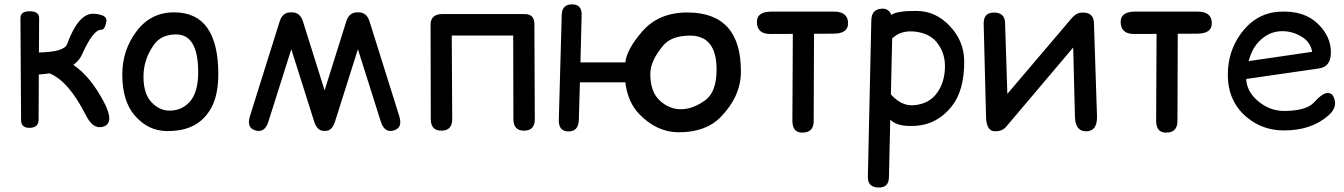

<svg xmlns="http://www.w3.org/2000/svg" viewBox="-20 -568 6069 867"><path d="M112.3 9.3Q153.8 9.3 154.3 -26.4Q154.8 -128.9 155.3 -231.4Q181.2 -233.4 203.1 -236.8Q289.6 -202.6 368.2 -46.9Q400.4 17.1 444.8 4.4Q500 -11.2 448.7 -108.4Q387.7 -223.6 311 -274.9Q337.4 -293.5 349.1 -319.3Q400.4 -434.6 437 -433.6Q453.6 -433.1 460.4 -471.2Q465.8 -501.5 404.8 -505.9Q335 -510.7 283.2 -369.1Q270 -333 155.8 -331.1L156.7 -486.3Q157.2 -517.1 113.8 -517.1Q72.3 -517.1 72.3 -486.3L75.2 -26.4Q75.2 9.3 112.3 9.3Z M772.5 -412.6Q875.5 -414.6 875 -240.7Q874.5 -148.9 835.9 -107.4Q799.3 -68.4 746.1 -68.4Q699.2 -68.4 663.1 -107.4Q627.9 -145.5 627.9 -222.2Q627.9 -301.8 676.8 -368.2Q708.5 -411.1 772.5 -412.6ZM768.6 -512.2Q662.1 -513.2 597.7 -428.2Q532.2 -342.3 532.2 -231Q532.2 -113.3 586.9 -48.3Q647.5 23.4 734.4 23.9Q854.5 24.9 913.1 -49.8Q965.3 -111.8 965.8 -231Q966.3 -510.7 768.6 -512.2Z M1295.4 -345.7 1398.9 -18.6Q1413.1 25.4 1445.8 22.9Q1478.5 25.9 1492.7 -18.6L1596.2 -345.7L1699.7 -18.6Q1716.3 34.2 1759.8 20.5Q1799.3 8.3 1782.7 -44.4L1648.4 -472.2Q1635.3 -513.7 1596.2 -512.2Q1557.1 -513.7 1543.9 -472.2L1445.8 -159.7L1347.7 -472.2Q1334.5 -513.7 1295.4 -512.2Q1256.3 -513.7 1243.2 -472.2L1108.9 -44.4Q1092.3 8.3 1131.8 20.5Q1175.3 34.2 1191.9 -18.6Z M1973.1 -504.4Q1924.3 -502.4 1924.3 -455.6L1925.3 -29.8Q1925.3 22 1973.1 22Q2022 22 2022 -29.8L2020 -407.7H2297.4Q2297.9 -218.8 2298.3 -29.8Q2298.3 22 2346.2 22Q2395 22 2395 -29.8L2393.1 -459.5Q2393.1 -506.3 2346.2 -504.4Q2344.7 -504.4 2343.3 -504.4Q2340.8 -504.4 2338.4 -504.4H1982.9Q1981.9 -504.4 1981 -504.4Q1977.1 -504.4 1973.1 -504.4Z M3086.9 -511.7Q2955.1 -512.7 2879.9 -425.8Q2810.5 -345.7 2803.7 -286.1H2601.1L2606.4 -500Q2607.9 -548.8 2562.5 -548.3Q2518.6 -547.9 2516.6 -502.9L2503.4 -27.8Q2501.5 24.4 2545.9 25.4Q2592.3 26.4 2593.8 -26.9L2598.6 -196.3H2803.7Q2814.5 -106.4 2867.2 -52.2Q2946.3 29.3 3045.4 29.3Q3167.5 29.3 3234.4 -39.6Q3325.2 -132.8 3325.7 -243.7Q3326.7 -509.8 3086.9 -511.7ZM3091.8 -407.2Q3215.8 -409.7 3215.8 -253.9Q3215.8 -152.8 3165 -115.7Q3108.4 -74.7 3055.2 -74.7Q3001.5 -74.7 2959.5 -113.8Q2916.5 -153.3 2916.5 -234.4Q2916.5 -293.5 2975.6 -363.3Q3011.7 -405.8 3091.8 -407.2Z M3463.9 -515.6Q3397.9 -515.6 3397.9 -469.2Q3397.9 -414.1 3459.5 -414.6L3560.1 -415Q3559.1 -218.8 3558.1 -22.5Q3558.1 29.8 3601.1 30.8Q3654.3 31.7 3654.3 -21.5Q3655.3 -218.3 3655.8 -415.5Q3700.2 -416 3745.1 -416Q3810.5 -416.5 3809.6 -464.4Q3808.6 -515.6 3745.1 -515.6Z M3948.7 278.8Q3993.2 278.8 3994.1 232.9L4000 -27.3Q4001 -26.9 4001.5 -26.4Q4034.2 6.3 4117.7 0Q4212.4 -6.8 4276.9 -86.9Q4334.5 -158.7 4334 -290Q4334 -380.9 4270.5 -448.7Q4206.5 -518.1 4119.6 -518.6Q4029.8 -519.5 4005.4 -500.5Q3993.2 -528.3 3967.8 -528.8Q3915.5 -529.8 3914.6 -476.6L3898.9 230Q3897.9 278.8 3948.7 278.8ZM4008.8 -394.5Q4049.3 -433.6 4115.7 -424.8Q4178.2 -416.5 4210.4 -376.5Q4248 -329.6 4247.1 -266.6Q4246.1 -199.2 4214.4 -152.8Q4177.2 -97.7 4105 -92.8Q4050.3 -88.9 4002.9 -141.6Z M4432.6 -40.5Q4434.1 24.4 4472.7 24.9Q4505.9 24.9 4522.9 4.9L4826.2 -353.5L4834 -40.5Q4835.9 26.4 4886.7 24.9Q4935.5 23.4 4933.6 -43.5L4919.9 -463.4Q4918.9 -512.7 4867.2 -511.2Q4850.1 -510.7 4839.8 -503.4Q4829.1 -497.6 4819.3 -485.8L4528.8 -144L4518.6 -463.4Q4517.6 -512.7 4465.8 -511.2Q4420.9 -509.8 4421.9 -460.4Z M5106.4 -515.6Q5040.5 -515.6 5040.5 -469.2Q5040.5 -414.1 5102.1 -414.6L5202.6 -415Q5201.7 -218.8 5200.7 -22.5Q5200.7 29.8 5243.7 30.8Q5296.9 31.7 5296.9 -21.5Q5297.9 -218.3 5298.3 -415.5Q5342.8 -416 5387.7 -416Q5453.1 -416.5 5452.1 -464.4Q5451.2 -515.6 5387.7 -515.6Z M5607.4 -211.4 5935.5 -258.8Q5987.8 -266.1 5989.7 -326.2Q5992.2 -400.9 5932.1 -459.5Q5868.7 -522 5755.9 -515.1Q5647.5 -508.3 5579.1 -410.2Q5524.4 -331.5 5524.4 -231Q5524.4 -108.9 5611.3 -37.6Q5681.2 20 5774.4 21Q5901.4 22 5979.5 -47.4Q6023.9 -86.9 6001 -132.3Q5991.2 -151.9 5967.8 -147Q5946.8 -142.6 5914.1 -106Q5879.9 -67.9 5780.3 -66.9Q5711.9 -66.4 5657.2 -114.7Q5609.9 -156.2 5607.4 -211.4ZM5618.2 -292Q5631.8 -340.3 5653.3 -367.2Q5702.1 -427.2 5769.5 -427.2Q5817.9 -427.7 5860.8 -400.4Q5897.9 -376.5 5905.3 -334Z"/></svg>

Font: Comic Relief
Style: Regular
Weight: 400
Designer: Jeff Davis
Foundry: Loudifier
Version: Version 1.200; ttfautohint (v1.8.4.7-5d5b)